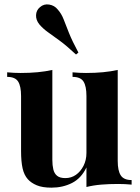

<svg xmlns="http://www.w3.org/2000/svg" viewBox="-20 -850 646 884"><path d="M522 -528V-109Q522 -64 536 -42.5Q550 -21 586 -21V0Q555 -3 524 -3Q482 -3 446 0Q410 3 378 11V-79Q354 -29 311.5 -7.5Q269 14 217 14Q175 14 149 3Q123 -8 108 -25Q91 -44 84 -75Q77 -106 77 -155V-408Q77 -453 63.5 -474.5Q50 -496 13 -496V-517Q45 -514 75 -514Q117 -514 153.5 -517.5Q190 -521 221 -528V-114Q221 -89 225.5 -70Q230 -51 243 -40.5Q256 -30 281 -30Q308 -30 329.5 -45Q351 -60 364.5 -86.5Q378 -113 378 -146V-408Q378 -453 364.5 -474.5Q351 -496 314 -496V-517Q346 -514 376 -514Q418 -514 454.5 -517.5Q491 -521 522 -528ZM164 -817Q182 -833 206.5 -829Q231 -825 246 -806Q263 -787 273 -761Q283 -735 297.5 -698.5Q312 -662 341 -608L330 -599Q286 -640 254.5 -663Q223 -686 200.5 -702Q178 -718 161 -738Q145 -758 146 -780.5Q147 -803 164 -817Z"/></svg>

Font: Playfair Display
Style: Bold
Weight: 700
Designer: Claus Eggers Sørensen
Foundry: Claus Eggers Sørensen
Version: Version 1.203